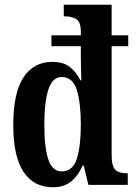

<svg xmlns="http://www.w3.org/2000/svg" viewBox="-20 -780 573 810"><path d="M203 10Q123 10 79.5 -54.5Q36 -119 36 -253Q36 -388 79 -453.5Q122 -519 201 -519Q247 -519 274.5 -497.5Q302 -476 319 -441H323Q323 -448 322.5 -466Q322 -484 321.5 -505.5Q321 -527 321 -544V-585H197V-631H321V-646Q321 -688 301.5 -699.5Q282 -711 256 -711H249V-760H451V-631H521V-585H451V-125Q451 -79 466.5 -64Q482 -49 512 -49H519V0H353L333 -82H329Q310 -39 280 -14.5Q250 10 203 10ZM240 -57Q287 -57 304 -110Q321 -163 321 -254Q321 -346 304 -400.5Q287 -455 240 -455Q201 -455 184 -402Q167 -349 167 -253Q167 -157 184 -107Q201 -57 240 -57Z"/></svg>

Font: Noto Serif Thai ExtraCondensed
Style: Bold
Weight: 700
Width: 2
Designer: Monotype Design Team
Foundry: Monotype Imaging Inc.
Version: Version 2.002; ttfautohint (v1.8.4.7-5d5b)